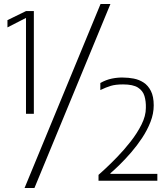

<svg xmlns="http://www.w3.org/2000/svg" viewBox="-20 -897 830 953"><path d="M102 36 479 -877H528L151 36ZM109 -842H148V-332H109V-808L17 -761V-797ZM469 -29Q476 -35 501.5 -58.5Q527 -82 561.5 -117.5Q596 -153 628.5 -194.5Q661 -236 682.5 -279Q704 -322 704 -361Q705 -394 697 -420.5Q689 -447 664.5 -462.5Q640 -478 591 -478Q554 -478 530.5 -471Q507 -464 478 -450V-485Q506 -501 535.5 -507Q565 -513 592 -512Q617 -512 643.5 -507Q670 -502 692.5 -487.5Q715 -473 729 -445.5Q743 -418 743 -374Q743 -333 727 -292Q711 -251 685.5 -212.5Q660 -174 631 -140.5Q602 -107 574.5 -80Q547 -53 528 -37V-34H761V0H469Z"/></svg>

Font: Matangi
Style: Regular
Weight: 400
Designer: Prashant Pant
Foundry: The Graphic Ant
Version: Version 3.002